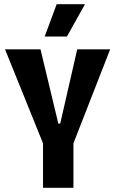

<svg xmlns="http://www.w3.org/2000/svg" viewBox="-20 -895 549 915"><path d="M185 0V-212L4 -660H173L258 -306H267L348 -660H505L330 -212V0ZM299 -721H193L250 -875H385Z"/></svg>

Font: Bricolage Grotesque 24pt Condensed
Style: Bold
Weight: 700
Width: 3
Designer: Mathieu Triay
Foundry: Atelier Triay
Version: Version 1.001;gftools[0.9.33.dev8+g029e19f]